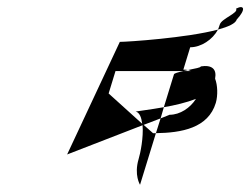

<svg xmlns="http://www.w3.org/2000/svg" viewBox="-20 -762 693 532"><path d="M166 -334 375 -415C378 -382 369 -337 364 -321C351 -277 368 -250 368 -250L412 -393H404L378 -416L425 -434L434 -465C395 -458 360 -454 356 -453C367 -450 372 -436 374 -419L281 -503L300 -565H488L501 -568C497 -569 492 -569 488 -569L507 -631C537 -631 569 -652 584 -680C498 -657 334 -646 312 -646ZM412 -393 425 -434 450 -444C479 -444 507 -463 523 -488C497 -478 464 -470 434 -465L462 -556C463 -559 474 -562 488 -565H509L501 -568C520 -572 538 -575 536 -578C568 -583 581 -570 576 -544C583 -526 584 -498 578 -477C557 -407 483 -394 412 -393ZM584 -680C586 -684 587 -689 589 -694C594 -711 642 -726 634 -738C657 -750 662 -736 636 -708C633 -697 613 -688 584 -680Z"/></svg>

Font: bitstorm
Style: ultextobl
Weight: 400
Version: Version 0.2